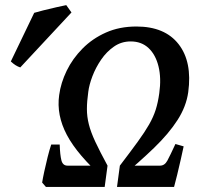

<svg xmlns="http://www.w3.org/2000/svg" viewBox="-20 -734 793 754"><path d="M719.2 -372.1Q711.4 -315.9 677.2 -262.7Q643.1 -209.5 585 -153.3Q526.9 -97.2 447.8 -31.2L450.7 -83.5Q493.2 -139.2 521 -177.5Q548.8 -215.8 565.7 -245.4Q582.5 -274.9 591.6 -303.5Q600.6 -332 605.5 -368.2Q613.8 -427.2 602.5 -473.1Q591.3 -519 563.5 -545.2Q535.6 -571.3 493.2 -571.3Q456.5 -571.3 427.5 -551Q398.4 -530.8 377.2 -499.8Q356 -468.8 343 -434.8Q330.1 -400.9 326.7 -373.5Q321.3 -335.4 321.3 -305.7Q321.3 -275.9 328.9 -245.8Q336.4 -215.8 354.2 -177.5Q372.1 -139.2 402.3 -83.5L390.1 -31.2Q284.2 -125.5 242.7 -203.9Q201.2 -282.2 212.4 -360.8Q218.8 -408.7 241.9 -456.3Q265.1 -503.9 304 -543.2Q342.8 -582.5 396 -606.2Q449.2 -629.9 515.6 -629.9Q627.4 -629.9 681.4 -560.5Q735.4 -491.2 719.2 -372.1ZM701.2 -159.2Q697.3 -140.1 690.2 -109.1Q683.1 -78.1 675.8 -47.6Q668.5 -17.1 663.6 0H439.5L450.7 -83.5H608.4Q626.5 -83.5 637 -102.8Q647.5 -122.1 668.9 -168.5ZM391.1 0H160.2L145.5 -17.1Q147.9 -32.7 153.8 -60.3Q159.7 -87.9 167 -116.9Q174.3 -146 181.2 -166.5H214.4Q215.8 -125 221.2 -104.2Q226.6 -83.5 245.1 -83.5H402.3ZM260.7 -685.1 59.6 -469.2Q41 -475.1 22.5 -492.7L114.3 -683.6Q125 -687 150.4 -693.4Q175.8 -699.7 201.7 -705.6Q227.5 -711.4 240.2 -713.9Z"/></svg>

Font: Gentium Plus
Style: Bold Italic
Weight: 700
Italic angle: -8°
Designer: Victor Gaultney, Annie Olsen, Iska Routamaa, Becca Hirsbrunner
Foundry: SIL International
Version: Version 6.101